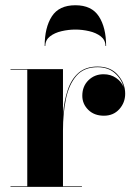

<svg xmlns="http://www.w3.org/2000/svg" viewBox="-20 -730 526 750"><path d="M392 -550.5Q392 -573.5 373.8 -587.8Q355.5 -602 328.5 -608.2Q301.5 -614.5 274.5 -614.5Q247.5 -614.5 220.5 -608.2Q193.5 -602 175.2 -587.8Q157 -573.5 157 -550.5H154.5Q154.5 -622.5 182.5 -666Q210.5 -709.5 274.5 -709.5Q338 -709.5 366.2 -666Q394.5 -622.5 394.5 -550.5ZM21 -2.5H86.5V-457.5H21V-460H226V-283.5Q230.5 -337 244.8 -379.2Q259 -421.5 287.2 -445.8Q315.5 -470 361 -470Q412 -470 440.5 -437.2Q469 -404.5 469 -364Q469 -329 446 -303.5Q423 -278 386 -278Q348 -278 324.8 -301Q301.5 -324 301.5 -356Q301.5 -393 325.5 -416.5Q349.5 -440 384.5 -440Q412.5 -440 433.5 -425.5Q454.5 -411 463 -389.5Q455 -421 428.8 -444.2Q402.5 -467.5 361 -467.5Q307.5 -467.5 278.2 -433.5Q249 -399.5 237.5 -343.2Q226 -287 226 -220V-2.5H300V0H21Z"/></svg>

Font: Bodoni* 72pt
Style: Bold
Weight: 700
Version: Version 2.3